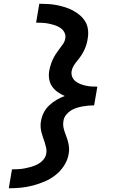

<svg xmlns="http://www.w3.org/2000/svg" viewBox="-20 -853 640 1026"><path d="M27 153 44 52Q61 52 78.5 51Q96 50 113.5 46.5Q131 43 148.5 38Q166 33 182.5 24Q199 15 211.5 0.5Q224 -14 227 -31Q230 -47 227 -61.5Q224 -76 219.5 -90Q215 -104 210 -118Q205 -132 201.5 -146Q198 -160 197 -175.5Q196 -191 199 -206Q203 -230 214 -251.5Q225 -273 243 -290Q261 -307 282.5 -319.5Q304 -332 326 -340Q307 -348 289 -360.5Q271 -373 259 -390Q247 -407 243 -429Q239 -451 243 -474Q246 -490 250.5 -505Q255 -520 262 -535Q269 -550 278 -564Q287 -578 297.5 -591.5Q308 -605 317.5 -619Q327 -633 329 -649Q332 -665 324 -680Q316 -695 302.5 -704Q289 -713 273.5 -718Q258 -723 241.5 -726.5Q225 -730 208 -731Q191 -732 173 -732L190 -833Q214 -833 237.5 -831.5Q261 -830 284 -825.5Q307 -821 329 -814Q351 -807 370.5 -796.5Q390 -786 407 -771.5Q424 -757 435.5 -738Q447 -719 450 -695.5Q453 -672 449 -649Q447 -633 442.5 -617.5Q438 -602 431 -587Q424 -572 415 -558Q406 -544 395 -531Q384 -518 375 -504Q366 -490 363 -474Q360 -458 365.5 -443.5Q371 -429 382.5 -419.5Q394 -410 408 -404.5Q422 -399 437 -395.5Q452 -392 468 -391Q484 -390 500 -390L496 -365L483 -290Q467 -290 451 -288.5Q435 -287 419 -284Q403 -281 386.5 -275.5Q370 -270 356 -260.5Q342 -251 331.5 -237Q321 -223 319 -206Q316 -191 318.5 -176Q321 -161 326 -147Q331 -133 336 -119.5Q341 -106 344.5 -91.5Q348 -77 349 -61.5Q350 -46 347 -31Q342 1 323.5 30.5Q305 60 278 81.5Q251 103 219.5 116.5Q188 130 155.5 138.5Q123 147 91 150Q59 153 27 153Z"/></svg>

Font: Iosevka Slab Extended
Style: Bold Italic
Weight: 700
Width: 7
Italic angle: -9°
Monospace: yes
Designer: Belleve Invis
Foundry: Belleve Invis
Version: Version 11.1.0; ttfautohint (v1.8.3)